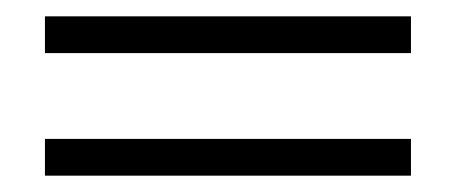

<svg xmlns="http://www.w3.org/2000/svg" viewBox="-20 -432 558 235"><path d="M35 -412H483V-367H35ZM35 -262H483V-217H35Z"/></svg>

Font: Redaction
Style: Bold
Weight: 700
Designer: Jeremy Mickel / Forest Young
Foundry: MCKL
Version: Version 2.001; Redaction Bold